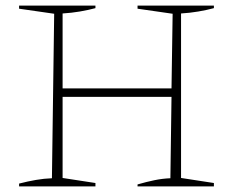

<svg xmlns="http://www.w3.org/2000/svg" viewBox="-20 -664 833 684"><path d="M48 0V-10Q79 -18 108 -23Q137 -28 165 -29L173 -615L48 -633V-644H320V-635Q294 -628 264.5 -623Q235 -618 203 -616V-349H591L595 -615L470 -633V-644H742V-635Q716 -628 686.5 -623Q657 -618 625 -616V-30L742 -12V0H470V-7Q501 -16 530 -22Q559 -28 587 -29L591 -319H203V-30L320 -12V0Z"/></svg>

Font: Piazzolla Thin
Style: Regular
Weight: 100
Designer: Juan Pablo del Peral
Foundry: Huerta Tipografica
Version: Version 1.330